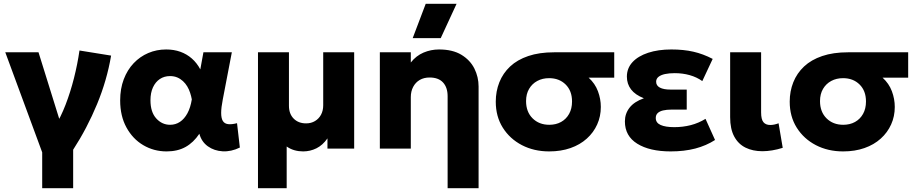

<svg xmlns="http://www.w3.org/2000/svg" viewBox="-20 -787 4850 1017"><path d="M203.5 210V20L8 -510H184L316.5 -84.5L270.5 -116.5Q302 -166.5 327.5 -232.8Q353 -299 371.8 -373Q390.5 -447 401 -519.5L568.5 -492.5Q546.5 -362 494.2 -235.5Q442 -109 367.5 6V210Z M862.5 15Q795 15 739 -18Q683 -51 649.8 -111.8Q616.5 -172.5 616.5 -255Q616.5 -317 635.5 -367Q654.5 -417 688 -452.2Q721.5 -487.5 765.5 -506.2Q809.5 -525 860.5 -525Q901 -525 935.2 -512.8Q969.5 -500.5 996.2 -477Q1023 -453.5 1041 -419.5L1057.5 -510H1208L1160 -260Q1151.5 -217 1151.5 -189Q1151.5 -161 1160.2 -146.5Q1169 -132 1187.8 -129.5Q1206.5 -127 1235.5 -134.5L1250.5 -5.5Q1204.5 17 1159.5 14.5Q1114.5 12 1081 -12Q1047.5 -36 1036 -78.5Q1005 -32 962.8 -8.5Q920.5 15 862.5 15ZM881 -126Q910 -126 933.2 -141.5Q956.5 -157 972.8 -187Q989 -217 996 -260.5Q993 -277.5 987.2 -295.2Q981.5 -313 972 -329Q962.5 -345 949.2 -357.2Q936 -369.5 919 -376.8Q902 -384 880.5 -384Q850 -384 826.8 -368.5Q803.5 -353 790.2 -324.2Q777 -295.5 777 -256Q777 -193.5 807.5 -159.8Q838 -126 881 -126Z M1346.5 210V-510H1510.5V-227Q1510.5 -184 1535.5 -158.8Q1560.5 -133.5 1601.5 -133.5Q1628 -133.5 1648.5 -145.8Q1669 -158 1680.5 -179.5Q1692 -201 1692 -229.5V-510H1856V0H1714.5V-54Q1689.5 -18 1656.2 -1.5Q1623 15 1585.5 15Q1562 15 1539.8 8.8Q1517.5 2.5 1498.5 -11V210Z M2351 210V-277.5Q2351 -323.5 2326.8 -350Q2302.5 -376.5 2255.5 -376.5Q2225.5 -376.5 2203.2 -363.5Q2181 -350.5 2168.5 -326.8Q2156 -303 2156 -272.5V0H1992V-510H2156V-456Q2184.5 -492 2223.5 -508.5Q2262.5 -525 2305.5 -525Q2377.5 -525 2424 -496.8Q2470.5 -468.5 2492.8 -423.8Q2515 -379 2515 -329V210ZM2166 -585 2235 -767H2398.5L2314.5 -585Z M2889 15Q2808.5 15 2744.5 -18.2Q2680.5 -51.5 2643.2 -110.8Q2606 -170 2606 -248.5Q2606 -303.5 2625 -351.2Q2644 -399 2682 -434.8Q2720 -470.5 2778.2 -490.2Q2836.5 -510 2915 -510H3233.5V-375.5H3098Q3132 -344.5 3147.2 -303.8Q3162.5 -263 3162.5 -220.5Q3162.5 -170.5 3143.2 -127.8Q3124 -85 3088.2 -52.8Q3052.5 -20.5 3002 -2.8Q2951.5 15 2889 15ZM2889.5 -126Q2925 -126 2952 -141Q2979 -156 2994.5 -183.8Q3010 -211.5 3010 -249.5Q3010 -306 2976 -339.5Q2942 -373 2888.5 -373Q2853.5 -373 2826 -358.2Q2798.5 -343.5 2782.5 -316.2Q2766.5 -289 2766.5 -251.5Q2766.5 -194.5 2801 -160.2Q2835.5 -126 2889.5 -126Z M3532.5 15Q3421 15 3355.5 -25.8Q3290 -66.5 3290 -144Q3290 -185 3314.8 -216.8Q3339.5 -248.5 3390.5 -266.5Q3344.5 -284.5 3322.5 -313.5Q3300.5 -342.5 3300.5 -381Q3300.5 -425.5 3330.2 -457.8Q3360 -490 3413.2 -507.5Q3466.5 -525 3536 -525Q3601 -525 3652.5 -513.2Q3704 -501.5 3755 -475L3700 -357.5Q3670.5 -378.5 3633.2 -389Q3596 -399.5 3554 -399.5Q3524.5 -399.5 3502.5 -394.8Q3480.5 -390 3468 -380Q3455.5 -370 3455.5 -354Q3455.5 -333.5 3475.2 -323Q3495 -312.5 3531.5 -312.5H3617.5V-206.5H3537.5Q3511 -206.5 3492.2 -202Q3473.5 -197.5 3463.5 -187.8Q3453.5 -178 3453.5 -162Q3453.5 -136.5 3479.2 -125Q3505 -113.5 3551.5 -113.5Q3597.5 -113.5 3639 -124.2Q3680.5 -135 3717 -157.5L3767.5 -45.5Q3721 -15.5 3662.8 -0.2Q3604.5 15 3532.5 15Z M4018.5 14Q3967.5 14 3929 -5Q3890.5 -24 3869 -64Q3847.5 -104 3847.5 -166.5V-510H4011.5V-192Q4011.5 -154.5 4023.8 -139.8Q4036 -125 4060 -125Q4070 -125 4081 -127.2Q4092 -129.5 4104 -134L4126 -4Q4097.5 5 4070.2 9.5Q4043 14 4018.5 14Z M4446 15Q4365.5 15 4301.5 -18.2Q4237.5 -51.5 4200.2 -110.8Q4163 -170 4163 -248.5Q4163 -303.5 4182 -351.2Q4201 -399 4239 -434.8Q4277 -470.5 4335.2 -490.2Q4393.5 -510 4472 -510H4790.5V-375.5H4655Q4689 -344.5 4704.2 -303.8Q4719.5 -263 4719.5 -220.5Q4719.5 -170.5 4700.2 -127.8Q4681 -85 4645.2 -52.8Q4609.5 -20.5 4559 -2.8Q4508.5 15 4446 15ZM4446.5 -126Q4482 -126 4509 -141Q4536 -156 4551.5 -183.8Q4567 -211.5 4567 -249.5Q4567 -306 4533 -339.5Q4499 -373 4445.5 -373Q4410.5 -373 4383 -358.2Q4355.5 -343.5 4339.5 -316.2Q4323.5 -289 4323.5 -251.5Q4323.5 -194.5 4358 -160.2Q4392.5 -126 4446.5 -126Z"/></svg>

Font: Geologica Cursive
Style: Bold
Weight: 700
Designer: Sindre Bremnes, Frode Helland
Foundry: Monokrom Skriftforlag AS
Version: Version 1.010;gftools[0.9.28]